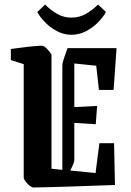

<svg xmlns="http://www.w3.org/2000/svg" viewBox="-20 -819 580 850"><path d="M28 -553V-602Q43 -604 65 -607Q87 -610 109.5 -612.5Q132 -615 148.5 -616Q165 -617 169 -616Q176 -615 184.5 -606.5Q193 -598 200 -589Q207 -580 208 -576V-72L256 -67V-529Q256 -539 263 -560.5Q270 -582 279 -606H496L483 -421H418L406 -528L309 -538V-345L410 -350L404 -269L309 -275V-110Q309 -99 291 -64L403 -53L420 -185H485L489 0Q376 4 286 7Q196 10 128 11Q121 11 111.5 3.5Q102 -4 94.5 -14Q87 -24 85 -30V-535ZM296 -665Q262 -665 231.5 -681.5Q201 -698 178.5 -721.5Q156 -745 145 -766L180 -799Q204 -774 233 -757.5Q262 -741 296 -741Q331 -741 360 -757.5Q389 -774 414 -799L449 -766Q438 -745 415.5 -721.5Q393 -698 362 -681.5Q331 -665 296 -665Z"/></svg>

Font: Grenze Gotisch SemiBold
Style: Regular
Weight: 600
Designer: Renata Polastri
Foundry: Omnibus-Type
Version: Version 1.001